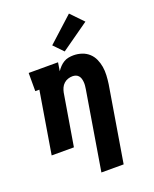

<svg xmlns="http://www.w3.org/2000/svg" viewBox="-178 -889 956 1192"><g transform="rotate(-20 300.0 -293.0)"><path d="M280 205 366 -314Q368 -326 369 -337.5Q370 -349 369 -360.5Q368 -372 365 -382.5Q362 -393 355 -401.5Q348 -410 337.5 -414Q327 -418 315 -418Q300 -418 285 -413Q270 -408 258 -397Q246 -386 239.5 -371.5Q233 -357 230 -342L173 0H26L94 -410H67V-530H261L252 -474Q262 -489 274 -501.5Q286 -514 301 -523Q316 -532 332.5 -535Q349 -538 365 -538Q394 -538 420.5 -529Q447 -520 466.5 -502Q486 -484 497 -459.5Q508 -435 512.5 -408Q517 -381 515.5 -352Q514 -323 510 -295L427 205ZM323 -579 263 -641 428 -791 507 -709Z"/></g></svg>

Font: Iosevka Slab Heavy Extended
Style: Italic
Weight: 900
Width: 7
Italic angle: -9°
Monospace: yes
Designer: Belleve Invis
Foundry: Belleve Invis
Version: Version 11.1.0; ttfautohint (v1.8.3)